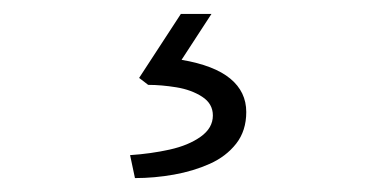

<svg xmlns="http://www.w3.org/2000/svg" viewBox="-20 -26 540 276"><path d="M167 197Q197 195 224 189Q251 183 268.5 170.5Q286 158 286 140Q286 123 270.5 113Q255 103 233.5 99.5Q212 96 193 96L180 86L240 -6H284L241 60Q288 68 311 87Q334 106 334 135Q334 162 319.5 180.5Q305 199 281.5 209.5Q258 220 230 225Q202 230 174 230Z"/></svg>

Font: Mach ExtraLight
Style: Regular
Weight: 250
Version: Version 1.002